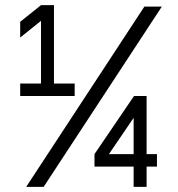

<svg xmlns="http://www.w3.org/2000/svg" viewBox="-20 -732 699 752"><path d="M59.1 -356V-404.8H140.6V-650.4L59.1 -585V-646.5L140.6 -711.9H191.4V-404.8H272.5V-356ZM82.5 0 545.4 -706.1H613.8L150.9 0ZM350.1 -79.6V-128.4L504.9 -356H554.2V-128.4H594.7V-79.6H554.2V0H503.4V-79.6ZM406.7 -128.4H503.4V-270.5Z"/></svg>

Font: Kay Pho Du
Style: Regular
Weight: 400
Designer: Victor Gaultney, Khu Oo Reh
Foundry: SIL International
Version: Version 3.000